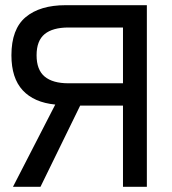

<svg xmlns="http://www.w3.org/2000/svg" viewBox="-20 -720 662 740"><path d="M30 0 193 -317Q111 -325 67.5 -372Q24 -419 24 -507Q24 -608 79 -654Q134 -700 233 -700H546V0H454V-313H289L136 0ZM244 -399H454V-614H244Q183 -614 152 -588.5Q121 -563 121 -507Q121 -451 152 -425Q183 -399 244 -399Z"/></svg>

Font: Zen Kaku Gothic Antique Medium
Style: Regular
Weight: 500
Designer: Yoshimichi Ohira
Foundry: Positype
Version: Version 1.002